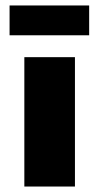

<svg xmlns="http://www.w3.org/2000/svg" viewBox="-20 -682 363 702"><path d="M69 0V-473H254V0ZM15 -553V-662H306V-553Z"/></svg>

Font: Ysabeau SC Black
Style: Regular
Weight: 900
Designer: Christian Thalmann (Catharsis Fonts)
Version: Version 2.001;gftools[0.9.30]; featfreeze: smcp